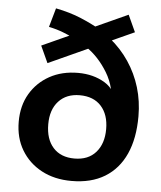

<svg xmlns="http://www.w3.org/2000/svg" viewBox="-52 -761 684 816"><g transform="rotate(5 290.0 -352.5)"><path d="M283 10Q210 10 155 -19.5Q100 -49 69 -101Q38 -153 38 -222Q38 -290 68 -341Q98 -392 150.5 -421Q203 -450 272 -450Q337 -450 386 -420.5Q435 -391 452 -315H425Q426 -401 388 -463.5Q350 -526 297 -562L316 -561L138 -480L105 -552L235 -611L239 -597Q221 -605 193 -616Q165 -627 131 -634L154 -715Q215 -703 262.5 -683Q310 -663 344 -643L310 -645L464 -715L497 -643L389 -594L393 -608Q441 -569 474.5 -519Q508 -469 525.5 -411Q543 -353 543 -288Q543 -194 513 -127.5Q483 -61 425 -25.5Q367 10 283 10ZM287 -86Q346 -86 378.5 -123Q411 -160 411 -222Q411 -284 378.5 -320Q346 -356 287 -356Q230 -356 197 -320Q164 -284 164 -222Q164 -158 196.5 -122Q229 -86 287 -86Z"/></g></svg>

Font: NunitoSans3
Style: Bold
Weight: 700
Designer: Vernon Adams
Foundry: Vernon Adams
Version: Version 3.101;gftools[0.9.27]